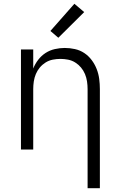

<svg xmlns="http://www.w3.org/2000/svg" viewBox="-20 -792 640 1017"><path d="M444 205V-320Q444 -340 441 -360.5Q438 -381 430 -400Q422 -419 409 -434.5Q396 -450 378.5 -461Q361 -472 340.5 -476Q320 -480 300 -480Q280 -480 259.5 -476Q239 -472 221.5 -461Q204 -450 191 -434.5Q178 -419 170 -400Q162 -381 159 -360.5Q156 -340 156 -320V0H91V-530H156V-429Q166 -454 182.5 -475.5Q199 -497 221.5 -511.5Q244 -526 270.5 -532Q297 -538 323 -538Q350 -538 377 -532Q404 -526 426.5 -511Q449 -496 465.5 -474Q482 -452 492 -426.5Q502 -401 505.5 -374Q509 -347 509 -320V205ZM289 -592 247 -628 374 -772 426 -728Z"/></svg>

Font: Iosevka Curly Light Extended
Style: Regular
Weight: 300
Width: 7
Monospace: yes
Designer: Belleve Invis
Foundry: Belleve Invis
Version: Version 11.1.0; ttfautohint (v1.8.3)